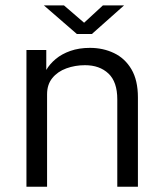

<svg xmlns="http://www.w3.org/2000/svg" viewBox="-20 -706 612 726"><path d="M80 0V-517H155V-441.5Q168 -464 190.8 -483Q213.5 -502 246.2 -513.5Q279 -525 320 -525Q370 -525 411.2 -505.2Q452.5 -485.5 477 -444Q501.5 -402.5 501.5 -337.5V0H423.5V-330.5Q423.5 -396.5 390 -428Q356.5 -459.5 301.5 -459.5Q264 -459.5 231 -447.5Q198 -435.5 178 -411Q158 -386.5 158 -349.5V0ZM270.5 -577.5 146 -685.5H222L298 -620L369 -685.5H449L327.5 -577.5Z"/></svg>

Font: Public Sans Light
Style: Regular
Weight: 300
Designer: The Public Sans Project Authors: Dan O. Williams and USWDS (Libre Franklin designed by Pablo Impallari and Rodrigo Fuenz
Version: Version 1.007